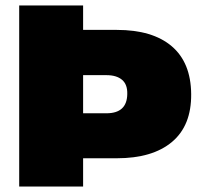

<svg xmlns="http://www.w3.org/2000/svg" viewBox="-20 -680 746 700"><path d="M406 -103H283V0H50V-660H283V-571H406Q536 -571 606 -511.5Q676 -452 677 -337Q678 -222 607 -162.5Q536 -103 406 -103ZM444 -337Q445 -372 425 -389Q405 -406 368 -406H283V-267H368Q443 -267 444 -337Z"/></svg>

Font: Elaine Sans Black
Style: Regular
Weight: 900
Designer: Wei Huang
Foundry: Wei Huang
Version: Version 2.001;December 24, 2019;FontCreator 12.0.0.2547 64-b